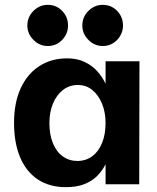

<svg xmlns="http://www.w3.org/2000/svg" viewBox="-20 -761 650 793"><path d="M252 12Q184 12 136 -20Q88 -52 63 -111.5Q38 -171 38 -253Q38 -337 65.5 -396.5Q93 -456 142.5 -488Q192 -520 257 -520Q299 -520 330 -505Q361 -490 382 -466.5Q403 -443 416 -415V-508H556L555 0H416V-83Q403 -56 381.5 -34.5Q360 -13 328.5 -0.5Q297 12 252 12ZM302 -96Q336 -97 361.5 -116Q387 -135 401.5 -170.5Q416 -206 416 -253Q416 -297 401.5 -332.5Q387 -368 361.5 -389Q336 -410 302 -410Q266 -410 239.5 -389Q213 -368 198.5 -332.5Q184 -297 184 -253Q184 -205 198.5 -169.5Q213 -134 239.5 -115Q266 -96 302 -96ZM404.2 -571Q370 -571 345 -596.4Q320 -621.8 320 -655.6Q320 -691 345.2 -716Q370.4 -741 404 -741Q439.8 -741 463.9 -716Q488 -691 488 -655.6Q488 -621.8 463.9 -596.4Q439.9 -571 404.2 -571ZM177.2 -571Q143 -571 118 -596.4Q93 -621.8 93 -655.6Q93 -691 118.2 -716Q143.4 -741 177 -741Q212.8 -741 236.9 -716Q261 -691 261 -655.6Q261 -621.8 236.9 -596.4Q212.9 -571 177.2 -571Z"/></svg>

Font: Inclusive Sans
Style: Regular
Weight: 400
Designer: Olivia King
Foundry: Olivia King
Version: Version 2.004